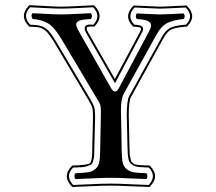

<svg xmlns="http://www.w3.org/2000/svg" viewBox="-20 -702 853 758"><path d="M460.4 -108.9Q460.9 -77.1 464.4 -60.8Q467.8 -44.4 480 -34.4Q492.2 -24.4 508.1 -21.7Q523.9 -19 557.6 -18.1Q562 -13.7 562 -6.6Q562 0.5 557.6 4.9Q537.6 4.4 492.9 2.2Q448.2 0 418.5 0Q388.2 0 343 2.2Q297.9 4.4 278.3 4.9Q273.9 0.5 273.9 -6.6Q273.9 -13.7 278.3 -18.1Q311.5 -19.5 327.6 -22Q343.8 -24.4 356 -34.4Q368.2 -44.4 371.6 -61Q375 -77.6 375.5 -108.9L378.4 -258.8Q378.4 -270 377.7 -277.1Q377 -284.2 374.8 -290.5Q372.6 -296.9 370.6 -300Q368.7 -303.2 363.3 -311.5Q357.9 -319.8 354.5 -326.2L223.1 -546.9Q195.3 -594.2 170.4 -609.4Q145.5 -624.5 109.4 -627Q105 -631.3 104.5 -638.4Q104 -645.5 108.4 -649.9Q115.7 -649.9 156.7 -647.5Q197.8 -645 220.2 -645Q242.2 -645 282.2 -647.2Q322.3 -649.4 338.4 -649.9Q342.8 -645.5 342.8 -638.4Q342.8 -631.3 338.4 -627Q315.4 -625.5 304 -623.5Q292.5 -621.6 285.9 -616.2Q279.3 -610.8 281.2 -601.6Q283.2 -592.3 292.5 -576.2L418.5 -354Q425.3 -341.8 433.3 -340.8Q441.4 -339.8 448.2 -352.1L567.4 -576.2Q575.7 -591.3 576.2 -601.1Q576.7 -610.8 568.6 -616.2Q560.5 -621.6 550 -623.5Q539.6 -625.5 520.5 -627Q516.1 -631.3 516.1 -637.9Q516.1 -644.5 520.5 -648.9Q540.5 -648.4 570.3 -646.7Q600.1 -645 611.3 -645Q624.5 -645 658.9 -646.7Q693.4 -648.4 704.6 -648.9Q709 -644.5 709 -637.9Q709 -631.3 704.6 -627Q665 -623 640.9 -611.3Q616.7 -599.6 597.7 -564.9L469.7 -334Q457 -311.5 457.5 -267.6ZM491.2 -119.1Q491.7 -106 491.9 -96.9Q492.2 -87.9 494.4 -80.3Q496.6 -72.8 497.3 -68.1Q498 -63.5 502.9 -59.8Q507.8 -56.2 509.5 -54.4Q511.2 -52.7 520 -51.5Q528.8 -50.3 532.2 -50Q535.6 -49.8 548.8 -49.3Q562 -48.8 568.4 -48.8L570.8 -48.3L571.8 -47.4Q612.8 -6.3 571.3 35.2L569.8 36.1H568.4Q543 35.6 494.9 33.2Q446.8 30.8 418.5 30.8Q384.3 30.8 335.9 33.2Q287.6 35.6 267.6 36.1H265.6L264.6 35.2Q223.1 -6.3 264.2 -47.4L265.1 -48.3L266.6 -48.8Q270 -48.8 276.9 -48.8Q326.7 -50.8 335 -57.6Q343.3 -64.5 344.2 -104Q344.2 -113.8 344.2 -119.1L347.2 -238.8Q347.2 -266.6 344.5 -276.6Q341.8 -286.6 327.6 -310.1L196.3 -531.2Q188.5 -544.4 181.6 -554Q174.8 -563.5 169.9 -570.3Q165 -577.1 158 -581.8Q150.9 -586.4 147.9 -588.9Q145 -591.3 136.7 -593Q128.4 -594.7 125.7 -595Q123 -595.2 112.3 -595.9Q101.6 -596.7 97.7 -596.7H95.7L94.7 -598.1Q54.2 -638.7 94.2 -679.7L96.2 -681.6H97.7Q111.3 -681.2 154.8 -678.5Q198.2 -675.8 220.2 -675.8Q245.6 -675.8 289.3 -678.2Q333 -680.7 349.1 -681.2H351.1L352.1 -680.2Q393.6 -638.7 353 -597.7L351.6 -596.7L339.8 -597.2Q330.1 -597.7 325.2 -595.2Q317.9 -591.3 328.1 -573.7L433.6 -390.1L533.2 -577.1Q536.6 -583.5 537.1 -587.4Q537.6 -590.8 533.4 -593Q529.3 -595.2 518.1 -596.2L506.8 -596.7L505.4 -597.7Q465.3 -637.7 506.8 -679.2L507.8 -680.2H509.8Q533.2 -679.7 568.1 -677.7Q603 -675.8 611.3 -675.8Q627 -675.8 666.5 -678Q706.1 -680.2 715.3 -680.2H716.8L717.8 -679.2Q758.8 -638.2 719.2 -598.1L718.3 -597.2L707.5 -596.2Q670.4 -592.8 655 -585Q639.6 -577.1 624.5 -549.8L497.1 -318.8Q488.3 -303.2 488.3 -247.6ZM483.4 -119.1 480.5 -247.6Q480.5 -305.7 490.2 -322.8L617.7 -553.7Q633.3 -582 651.1 -591.3Q668.9 -600.6 706.5 -604L714.8 -605Q746.6 -638.2 713.4 -672.4Q708 -672.4 667.7 -670.2Q627.4 -668 611.3 -668Q602.5 -668 568.4 -669.7Q534.2 -671.4 511.2 -672.4Q478.5 -638.2 510.3 -604.5L519 -604Q531.7 -603 538.6 -599.1Q545.4 -595.2 544.9 -586.4Q544.4 -581.1 540.5 -573.7L434.1 -373.5L321.3 -569.8Q307.1 -594.7 321.8 -602.5Q328.1 -606 339.8 -605L348.6 -604.5Q380.9 -638.7 347.7 -673.3Q333.5 -672.9 289.8 -670.4Q246.1 -668 220.2 -668Q197.8 -668 154.3 -670.4Q110.8 -672.9 99.1 -673.3Q66.4 -639.2 99.1 -604.5Q102.1 -604.5 107.9 -604Q125 -603 133.3 -601.6Q141.6 -600.1 154.1 -593.8Q166.5 -587.4 177.7 -573.2Q189 -559.1 203.1 -535.2L334.5 -314Q348.6 -290 352.1 -278.6Q355.5 -267.1 355.5 -238.8L352.5 -119.1Q352.1 -96.2 351.8 -88.1Q351.6 -80.1 348.1 -67.9Q344.7 -55.7 341.3 -53.5Q337.9 -51.3 326.7 -46.9Q315.4 -42.5 303.7 -42Q292 -41.5 268.6 -40.5Q235.8 -6.3 269 28.3Q287.1 27.8 335.7 25.4Q384.3 22.9 418.5 22.9Q447.3 22.9 494.9 25.4Q542.5 27.8 566.9 28.3Q600.1 -6.3 567.4 -40.5Q564 -40.5 558.1 -41Q531.7 -42 521.5 -43.7Q511.2 -45.4 500.5 -53Q489.7 -60.5 486.8 -75.7Q483.9 -90.8 483.4 -119.1Z"/></svg>

Font: Linux Libertine Initials
Style: Initials
Weight: 400
Designer: Philipp H. Poll
Foundry: Philipp H. Poll
Version: Version 5.0.6